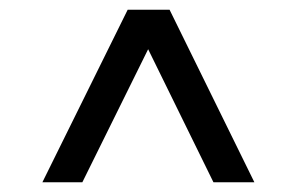

<svg xmlns="http://www.w3.org/2000/svg" viewBox="-20 -750 610 394"><path d="M67 -376 242 -730H328L502 -376H418L284 -649L149 -376Z"/></svg>

Font: MuseoModerno Thin
Style: Regular
Weight: 400
Version: Version 1.003